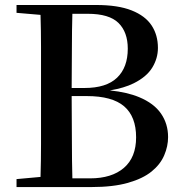

<svg xmlns="http://www.w3.org/2000/svg" viewBox="-20 -757 737 777"><path d="M46.9 0V-32.2L144 -41Q146 -106.9 146 -173.8Q146 -262.2 146 -351.1V-396Q146 -481 146 -566.9Q146 -631.8 144 -696.8L46.9 -705.1V-736.8H369.1Q458 -736.8 512.9 -714.8Q567.9 -692.9 593.5 -654.1Q619.1 -615.2 619.1 -563Q619.1 -521 596.2 -483.4Q573.2 -445.8 521 -419.9Q482.9 -400.9 424.8 -391.1Q495.1 -383.8 543 -363.8Q603 -338.9 631.6 -297.4Q660.2 -255.9 660.2 -202.1Q660.2 -165 644.5 -128.4Q628.9 -91.8 593.5 -63Q558.1 -34.2 498 -17.1Q438 0 350.1 0ZM272.9 -35.2H344.2Q432.1 -35.2 481.4 -77.6Q530.8 -120.1 530.8 -201.2Q530.8 -285.2 482.4 -326.7Q434.1 -368.2 331.1 -368.2H270Q270 -267.1 271 -178.2Q271 -105 272.9 -35.2ZM270 -400.9H321.8Q410.2 -400.9 453.6 -442.4Q497.1 -483.9 497.1 -560.1Q497.1 -627 459.5 -664.1Q421.9 -701.2 335 -701.2H272.9Q271 -634.8 271 -567.9Q270 -485.8 270 -400.9Z"/></svg>

Font: Dream Han Serif CN W16
Style: Regular
Weight: 625
Designer: Adobe
Foundry: Pal3love
Version: Version 3.00; Sans 2.004; Serif 2.001